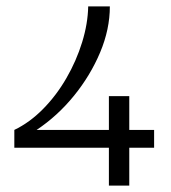

<svg xmlns="http://www.w3.org/2000/svg" viewBox="-20 -583 538 603"><path d="M25 -119V-175Q73 -198 115 -240.5Q157 -283 188.5 -337.5Q220 -392 238 -450.5Q256 -509 257 -563H325Q325 -491 294.5 -418.5Q264 -346 212.5 -282.5Q161 -219 95 -175H464V-119ZM322 0V-281H386V0Z"/></svg>

Font: Darker Grotesque Light Medium
Style: Regular
Weight: 500
Version: Version 1.000;gftools[0.9.28]